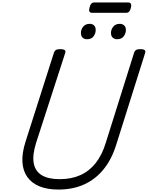

<svg xmlns="http://www.w3.org/2000/svg" viewBox="-20 -1532 1209 1571"><path d="M458 19Q368 19 304 -7Q240 -33 204 -83Q168 -133 163.5 -206Q159 -279 189 -373L422 -1103Q427 -1117 438.5 -1123.5Q450 -1130 474 -1130Q497 -1130 508 -1123Q519 -1116 514 -1100L275 -362Q244 -263 256 -197Q268 -131 321.5 -98.5Q375 -66 468 -66Q564 -66 637.5 -99Q711 -132 763 -198Q815 -264 845 -362L1078 -1103Q1083 -1117 1094.5 -1123.5Q1106 -1130 1129 -1130Q1177 -1130 1168 -1100L932 -351Q894 -228 827 -146Q760 -64 667.5 -22.5Q575 19 458 19ZM691 -1211Q670 -1211 656 -1224Q642 -1237 642 -1263Q642 -1290 660.5 -1313.5Q679 -1337 715 -1337Q735 -1337 749 -1324.5Q763 -1312 763 -1286Q763 -1259 746 -1235Q729 -1211 691 -1211ZM937 -1211Q917 -1211 902.5 -1224Q888 -1237 888 -1263Q888 -1290 906.5 -1313.5Q925 -1337 961 -1337Q981 -1337 995.5 -1324.5Q1010 -1312 1010 -1286Q1010 -1259 992.5 -1235Q975 -1211 937 -1211ZM735 -1427Q716 -1427 711.5 -1438.5Q707 -1450 712 -1468Q717 -1490 726 -1501Q735 -1512 753 -1512H1027Q1047 -1512 1051.5 -1499.5Q1056 -1487 1051 -1468Q1046 -1448 1037 -1437.5Q1028 -1427 1010 -1427Z"/></svg>

Font: Playwrite CU
Style: Regular
Weight: 400
Designer: Veronika Burian, José Scaglione
Foundry: TypeTogether
Version: Version 1.002